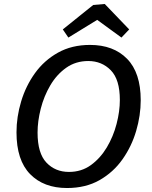

<svg xmlns="http://www.w3.org/2000/svg" viewBox="-20 -936 763 966"><path d="M317 10Q200 10 131.5 -60Q63 -130 63 -270Q63 -348 86.5 -426Q110 -504 156 -568Q202 -632 271.5 -671Q341 -710 433 -710Q551 -710 619.5 -640Q688 -570 688 -432Q688 -355 665 -277Q642 -199 596 -134Q550 -69 480.5 -29.5Q411 10 317 10ZM327 -71Q390 -71 437.5 -105.5Q485 -140 517.5 -194.5Q550 -249 566.5 -312.5Q583 -376 583 -433Q583 -536 537.5 -582.5Q492 -629 424 -629Q361 -629 313 -595Q265 -561 233 -506.5Q201 -452 185 -389Q169 -326 169 -269Q169 -165 213.5 -118Q258 -71 327 -71ZM324 -747 296 -788 449 -911 507 -916 630 -788 591 -747 469 -836Z"/></svg>

Font: Bitter Medium
Style: Italic
Weight: 500
Italic angle: -9°
Designer: Sol Matas, and Bitter project Authors
Foundry: Sol Matas
Version: Version 2.001